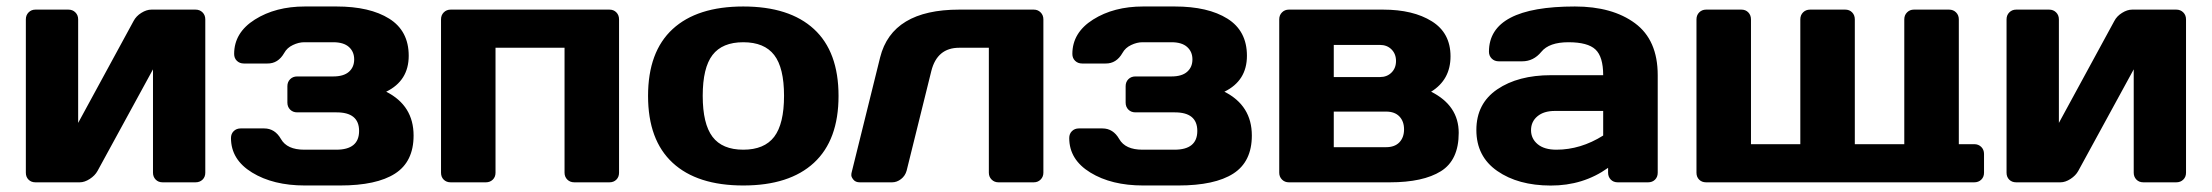

<svg xmlns="http://www.w3.org/2000/svg" viewBox="-20 -565 6854 595"><path d="M60.1 -29.8V-504.9Q60.1 -518.1 68.6 -526.6Q77.1 -535.2 89.8 -535.2H191.9Q205.1 -535.2 213.6 -526.6Q222.2 -518.1 222.2 -504.9V-184.1L394 -500Q401.9 -515.1 418 -525.1Q434.1 -535.2 449.2 -535.2H585.9Q599.1 -535.2 607.7 -526.6Q616.2 -518.1 616.2 -504.9V-29.8Q616.2 -16.6 607.7 -8.3Q599.1 0 585.9 0H483.9Q470.7 0 462.4 -8.5Q454.1 -17.1 454.1 -29.8V-350.1L282.2 -35.2Q274.4 -21 258.3 -10.5Q242.2 0 227.1 0H89.8Q76.7 0 68.4 -8.3Q60.1 -16.6 60.1 -29.8Z M695.8 -137.2Q695.8 -150.4 704.3 -158.7Q712.9 -167 725.6 -167H798.8Q832 -167 850.8 -134Q869.6 -101.1 922.9 -101.1H1022Q1092.8 -101.1 1092.8 -159.2Q1092.8 -217.3 1022 -216.8H900.9Q887.7 -216.8 879.2 -225.3Q870.6 -233.9 870.6 -247.1V-297.9Q870.6 -311 879.2 -319.6Q887.7 -328.1 900.9 -328.1H1012.7Q1044.9 -328.1 1061.3 -342.5Q1077.6 -356.9 1077.6 -380.9Q1077.6 -404.8 1061.3 -419.4Q1044.9 -434.1 1012.7 -434.1H922.9Q905.8 -434.1 887.7 -425.5Q869.6 -417 860.8 -400.9Q841.8 -367.7 808.6 -368.2H735.8Q722.7 -368.2 714.1 -376.5Q705.6 -384.8 705.6 -397.9Q705.6 -463.9 769.8 -504.4Q834 -544.9 924.8 -544.9H1022.9Q1126 -544.9 1186.3 -507.1Q1246.6 -469.2 1246.6 -392.1Q1246.6 -314.9 1176.8 -280.8Q1261.7 -237.8 1261.7 -145Q1261.7 -64 1204.3 -27.1Q1147 9.8 1033.7 9.8H924.8Q826.7 9.8 761.2 -30.3Q695.8 -70.3 695.8 -137.2Z M1346.7 -29.8V-504.9Q1346.7 -518.1 1355.2 -526.6Q1363.8 -535.2 1376.5 -535.2H1868.7Q1881.8 -535.2 1890.1 -526.6Q1898.4 -518.1 1898.4 -504.9V-29.8Q1898.4 -16.6 1890.1 -8.3Q1881.8 0 1868.7 0H1759.8Q1746.6 0 1738 -8.5Q1729.5 -17.1 1729.5 -29.8V-417H1515.6V-29.8Q1515.6 -16.6 1507.1 -8.3Q1498.5 0 1485.8 0H1376.5Q1363.3 0 1355 -8.3Q1346.7 -16.6 1346.7 -29.8Z M2064.5 -60.5Q1988.3 -130.9 1988.3 -267.8Q1988.3 -404.8 2064.5 -474.9Q2140.6 -544.9 2283.4 -544.9Q2426.3 -544.9 2502.4 -474.9Q2578.6 -404.8 2578.6 -267.8Q2578.6 -130.9 2502.4 -60.5Q2426.3 9.8 2283.4 9.8Q2140.6 9.8 2064.5 -60.5ZM2188 -394.5Q2157.7 -355 2157.7 -268.1Q2157.7 -181.2 2188 -141.1Q2218.3 -101.1 2283.4 -101.1Q2348.6 -101.1 2379.2 -141.1Q2409.7 -181.2 2409.7 -268.1Q2409.7 -355 2379.2 -394.5Q2348.6 -434.1 2283.4 -434.1Q2218.3 -434.1 2188 -394.5Z M2619.6 -32.2 2707.5 -387.2Q2744.6 -535.2 2952.6 -535.2H3183.6Q3196.3 -535.2 3204.8 -526.6Q3213.4 -518.1 3213.4 -504.9V-29.8Q3213.4 -17.1 3204.8 -8.5Q3196.3 0 3183.6 0H3074.2Q3061.5 0 3053 -8.5Q3044.4 -17.1 3044.4 -29.8V-417H2952.6Q2884.3 -417 2866.2 -345.2L2789.6 -36.1Q2785.2 -20 2772.2 -10Q2759.3 0 2744.6 0H2644.5Q2631.3 0 2624.8 -8.1Q2618.2 -16.1 2618.2 -22Q2618.2 -27.8 2619.6 -32.2Z M3293.5 -137.2Q3293.5 -150.4 3302 -158.7Q3310.5 -167 3323.2 -167H3396.5Q3429.7 -167 3448.5 -134Q3467.3 -101.1 3520.5 -101.1H3619.6Q3690.4 -101.1 3690.4 -159.2Q3690.4 -217.3 3619.6 -216.8H3498.5Q3485.4 -216.8 3476.8 -225.3Q3468.3 -233.9 3468.3 -247.1V-297.9Q3468.3 -311 3476.8 -319.6Q3485.4 -328.1 3498.5 -328.1H3610.4Q3642.6 -328.1 3658.9 -342.5Q3675.3 -356.9 3675.3 -380.9Q3675.3 -404.8 3658.9 -419.4Q3642.6 -434.1 3610.4 -434.1H3520.5Q3503.4 -434.1 3485.4 -425.5Q3467.3 -417 3458.5 -400.9Q3439.5 -367.7 3406.2 -368.2H3333.5Q3320.3 -368.2 3311.8 -376.5Q3303.2 -384.8 3303.2 -397.9Q3303.2 -463.9 3367.4 -504.4Q3431.6 -544.9 3522.5 -544.9H3620.6Q3723.6 -544.9 3783.9 -507.1Q3844.2 -469.2 3844.2 -392.1Q3844.2 -314.9 3774.4 -280.8Q3859.4 -237.8 3859.4 -145Q3859.4 -64 3802 -27.1Q3744.6 9.8 3631.3 9.8H3522.5Q3424.3 9.8 3358.9 -30.3Q3293.5 -70.3 3293.5 -137.2Z M3944.3 -29.8V-504.9Q3944.3 -518.1 3952.9 -526.6Q3961.4 -535.2 3974.1 -535.2H4266.1Q4359.4 -535.2 4417.2 -499Q4475.1 -462.9 4475.1 -390.4Q4475.1 -317.9 4415 -280.8Q4500.5 -237.8 4500.5 -153.3Q4500.5 -68.8 4445.3 -34.4Q4390.1 0 4287.1 0H3974.1Q3961.4 0 3952.9 -8.5Q3944.3 -17.1 3944.3 -29.8ZM4113.3 -108.9H4275.4Q4302.2 -108.9 4316.7 -124Q4331.1 -139.2 4331.1 -164.1Q4331.1 -189 4316.7 -204.1Q4302.2 -219.2 4275.4 -219.2H4113.3ZM4113.3 -326.2H4256.3Q4278.3 -326.2 4292.2 -340.1Q4306.2 -354 4306.2 -376Q4306.2 -397.9 4292.2 -411.9Q4278.3 -425.8 4256.3 -425.8H4113.3Z M4786.6 -332H4948.2Q4948.2 -389.2 4924.3 -411.6Q4900.4 -434.1 4840.6 -434.1Q4780.8 -434.1 4756.6 -404.5Q4732.4 -375 4697.3 -375H4624.5Q4611.3 -375 4602.8 -383.5Q4594.2 -392.1 4594.2 -404.8Q4594.2 -544.9 4860.4 -544.9Q4976.6 -544.9 5046.9 -492.9Q5117.2 -440.9 5117.2 -332V-29.8Q5117.2 -16.6 5108.9 -8.3Q5100.6 0 5087.4 0H4993.2Q4980 0 4971.7 -8.5Q4963.4 -17.1 4963.4 -29.8V-44.9Q4886.2 10.3 4785.4 10Q4684.6 9.8 4619.9 -35.2Q4555.2 -80.1 4555.2 -162.1Q4555.2 -244.1 4619.9 -288.1Q4684.6 -332 4786.6 -332ZM4803.2 -101.1Q4878.4 -101.1 4948.2 -145V-221.2H4798.3Q4764.2 -221.2 4744.4 -204.6Q4724.6 -188 4724.6 -161.6Q4724.6 -135.3 4745.1 -118.2Q4765.6 -101.1 4803.2 -101.1Z M5237.3 -29.8V-504.9Q5237.3 -518.1 5245.8 -526.6Q5254.4 -535.2 5267.1 -535.2H5376.5Q5389.6 -535.2 5397.9 -526.6Q5406.2 -518.1 5406.2 -504.9V-118.2H5559.1V-504.9Q5559.1 -518.1 5567.6 -526.6Q5576.2 -535.2 5589.4 -535.2H5698.2Q5711.4 -535.2 5719.7 -526.6Q5728 -518.1 5728 -504.9V-118.2H5881.3V-504.9Q5881.3 -518.1 5889.9 -526.6Q5898.4 -535.2 5911.1 -535.2H6020Q6033.2 -535.2 6041.7 -526.6Q6050.3 -518.1 6050.3 -504.9V-118.2H6098.1Q6111.3 -118.2 6119.9 -109.6Q6128.4 -101.1 6128.4 -87.9V-29.8Q6128.4 -16.6 6119.9 -8.3Q6111.3 0 6098.1 0H5267.1Q5253.9 0 5245.6 -8.3Q5237.3 -16.6 5237.3 -29.8Z M6198.2 -29.8V-504.9Q6198.2 -518.1 6206.8 -526.6Q6215.3 -535.2 6228 -535.2H6330.1Q6343.3 -535.2 6351.8 -526.6Q6360.4 -518.1 6360.4 -504.9V-184.1L6532.2 -500Q6540 -515.1 6556.2 -525.1Q6572.3 -535.2 6587.4 -535.2H6724.1Q6737.3 -535.2 6745.8 -526.6Q6754.4 -518.1 6754.4 -504.9V-29.8Q6754.4 -16.6 6745.8 -8.3Q6737.3 0 6724.1 0H6622.1Q6608.9 0 6600.6 -8.5Q6592.3 -17.1 6592.3 -29.8V-350.1L6420.4 -35.2Q6412.6 -21 6396.5 -10.5Q6380.4 0 6365.2 0H6228Q6214.8 0 6206.5 -8.3Q6198.2 -16.6 6198.2 -29.8Z"/></svg>

Font: Days One
Style: Regular
Weight: 400
Designer: Alexander Kalachev, Alexey Maslov, Jovanny Lemonad
Foundry: Alexander Kalachev, Alexey Maslov, Jovanny Lemonad
Version: Version 1.002